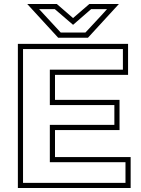

<svg xmlns="http://www.w3.org/2000/svg" viewBox="-20 -934 711 967"><path d="M638 -143V13H70V-713H625V-557H257V-431H582V-279H257V-143ZM231 -117V-305H556V-405H231V-583H599V-687H96V-13H612V-117ZM579 -914 423 -744H273L117 -914H266L348 -843L430 -914ZM439 -888 348 -809 256 -888H177L286 -770H410Q425 -786 438 -800L464 -828Q477 -842 490.5 -856.5Q504 -871 519 -888Z"/></svg>

Font: CMG Sans Outline
Style: Outline
Weight: 700
Designer: Julieta Ulanovsky
Foundry: Julieta Ulanovsky
Version: Version 7.200